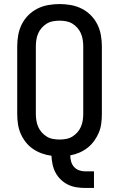

<svg xmlns="http://www.w3.org/2000/svg" viewBox="-20 -763 588 948"><path d="M399 165Q378 165 356.5 161.5Q335 158 315.5 148.5Q296 139 280 123.5Q264 108 254 89Q244 70 239.5 48.5Q235 27 234 6Q210 3 186.5 -5.5Q163 -14 142.5 -28Q122 -42 106.5 -62Q91 -82 81.5 -104.5Q72 -127 68.5 -151.5Q65 -176 65 -201V-534Q65 -562 70 -590Q75 -618 87.5 -643Q100 -668 120 -688Q140 -708 165 -720.5Q190 -733 218 -738Q246 -743 274 -743Q302 -743 330 -738Q358 -733 383 -720.5Q408 -708 428 -688Q448 -668 460.5 -643Q473 -618 478 -590Q483 -562 483 -534V-201Q483 -177 480 -153.5Q477 -130 468 -108.5Q459 -87 445 -67.5Q431 -48 412.5 -33.5Q394 -19 372 -9.5Q350 0 327 4Q327 19 331 34Q335 49 345 60.5Q355 72 369.5 77.5Q384 83 399 83H444V165ZM274 -74Q290 -74 306.5 -77Q323 -80 337 -88.5Q351 -97 362 -109.5Q373 -122 379.5 -137Q386 -152 388.5 -168.5Q391 -185 391 -201V-534Q391 -550 388.5 -566.5Q386 -583 379.5 -598Q373 -613 362 -625.5Q351 -638 337 -646.5Q323 -655 306.5 -658Q290 -661 274 -661Q258 -661 241.5 -658Q225 -655 211 -646.5Q197 -638 186 -625.5Q175 -613 168.5 -598Q162 -583 159.5 -566.5Q157 -550 157 -534V-201Q157 -185 159.5 -168.5Q162 -152 168.5 -137Q175 -122 186 -109.5Q197 -97 211 -88.5Q225 -80 241.5 -77Q258 -74 274 -74Z"/></svg>

Font: Iosevka Semi-Condensed Medium
Style: Regular
Weight: 500
Monospace: yes
Designer: Belleve Invis
Foundry: Belleve Invis
Version: Version 27.3.5